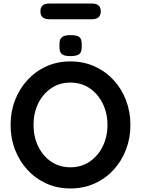

<svg xmlns="http://www.w3.org/2000/svg" viewBox="-20 -1058 799 1088"><path d="M719 -350Q719 -275 694 -210Q669 -145 623.5 -95.5Q578 -46 515.5 -18Q453 10 379 10Q305 10 243 -18Q181 -46 135.5 -95.5Q90 -145 65 -210Q40 -275 40 -350Q40 -425 65 -490Q90 -555 135.5 -604.5Q181 -654 243 -682Q305 -710 379 -710Q453 -710 515.5 -682Q578 -654 623.5 -604.5Q669 -555 694 -490Q719 -425 719 -350ZM589 -350Q589 -417 562 -471.5Q535 -526 488 -558Q441 -590 379 -590Q317 -590 270 -558Q223 -526 196.5 -472Q170 -418 170 -350Q170 -283 196.5 -228.5Q223 -174 270 -142Q317 -110 379 -110Q441 -110 488 -142Q535 -174 562 -228.5Q589 -283 589 -350ZM378 -740Q345 -740 331 -751Q317 -762 317 -790V-809Q317 -838 332.5 -848.5Q348 -859 379 -859Q415 -859 429 -848.5Q443 -838 443 -809V-790Q443 -761 428 -750.5Q413 -740 378 -740ZM259 -949Q209 -949 209 -994Q209 -1038 259 -1038H501Q551 -1038 551 -994Q551 -949 501 -949Z"/></svg>

Font: zvoove
Style: Bold
Weight: 700
Designer: Vernon Adams (Nunito) & Andrew Paglinawan (Quicksand)
Foundry: zvoove
Version: Version 3.006